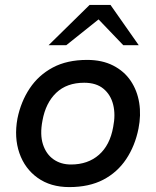

<svg xmlns="http://www.w3.org/2000/svg" viewBox="-20 -755 635 782"><path d="M262 7Q186 7 133.5 -30.5Q81 -68 59 -131.5Q37 -195 51 -272Q65 -341 101 -395Q137 -449 195 -480Q253 -511 335 -511Q396 -511 441 -488Q486 -465 512.5 -425.5Q539 -386 547 -336Q555 -286 544 -231Q530 -161 494 -107Q458 -53 400.5 -23Q343 7 262 7ZM269 -85Q338 -85 383 -124.5Q428 -164 441 -238Q451 -288 441 -328.5Q431 -369 401.5 -393.5Q372 -418 323 -418Q252 -418 209 -377Q166 -336 153 -264Q142 -207 155 -167Q168 -127 198 -106Q228 -85 269 -85ZM482 -571 368 -690 345 -735H430L545 -571ZM178 -571 345 -735H430L394 -686L250 -571Z"/></svg>

Font: REM
Style: Italic
Weight: 400
Italic angle: -11°
Designer: Octavio Pardo
Foundry: Ashler Design
Version: Version 1.005;gftools[0.9.28]